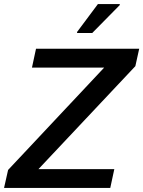

<svg xmlns="http://www.w3.org/2000/svg" viewBox="-25 -929 708 949"><path d="M-5 0 15 -89 490 -595H133L153 -688H663L644 -602L165 -93H540L520 0ZM356 -766V-771L459 -909H567V-904L431 -766Z"/></svg>

Font: Saira Thin Medium
Style: Italic
Weight: 500
Italic angle: -12°
Version: Version 1.101